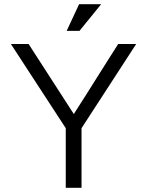

<svg xmlns="http://www.w3.org/2000/svg" viewBox="-20 -901 707 921"><path d="M546.9 -689.9Q520.5 -648.4 493.9 -606.4Q467.3 -564.5 440.9 -522.5Q414.6 -480.5 387.9 -438.2Q361.3 -396 334 -354L117.2 -689.9H32.2L295.4 -286.1V0H371.1V-286.1L633.3 -689.9ZM299.8 -752.9H361.3L465.3 -880.9H359.4Z"/></svg>

Font: Saysettha
Style: Regular
Weight: 400
Designer: John M. Durdin
Foundry: Lao Script for Windows
Version: Version 2.201